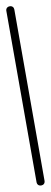

<svg xmlns="http://www.w3.org/2000/svg" viewBox="-87 -760 207 781"><g transform="rotate(-10 16.5 -370.0)"><path d="M0 -17H33V-724H0ZM17 -33Q9 -33 4.5 -28.5Q0 -24 0 -17Q0 -9 4.5 -4.5Q9 0 17 0Q24 0 28.5 -4.5Q33 -9 33 -17Q33 -24 28.5 -28.5Q24 -33 17 -33ZM17 -740Q9 -740 4.5 -735.5Q0 -731 0 -724Q0 -716 4.5 -711.5Q9 -707 17 -707Q24 -707 28.5 -711.5Q33 -716 33 -724Q33 -731 28.5 -735.5Q24 -740 17 -740Z"/></g></svg>

Font: Wavefont Light
Style: Regular
Weight: 300
Version: Version 3.004;gftools[0.9.33]